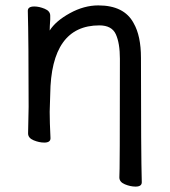

<svg xmlns="http://www.w3.org/2000/svg" viewBox="-20 -511 628 711"><path d="M482 180Q463 180 442.5 171.5Q422 163 422 146Q424 129 424 -293Q424 -351 409 -384Q394 -417 348 -417Q169 -417 166 -162L164 -97Q164 -59 167 1Q167 17 144 17Q125 17 104.5 8.5Q84 0 84 -17L86 -115Q86 -364 83 -471Q83 -487 107 -487Q125 -487 145.5 -478.5Q166 -470 166 -453V-439Q164 -411 164 -398Q186 -433 238.5 -462Q291 -491 344 -491Q440 -491 475 -425Q502 -378 502 -297Q502 58 505 164Q505 180 482 180Z"/></svg>

Font: LXGW WenKai TC
Style: Bold
Weight: 700
Designer: LXGW / Fontworks Inc.
Foundry: LXGW / Fontworks Inc.
Version: Version 1.330;April 28, 2024